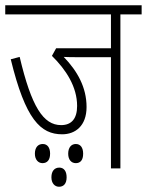

<svg xmlns="http://www.w3.org/2000/svg" viewBox="-20 -642 560 732"><path d="M439 -587H520V-622H0V-587H403V-458H194L178 -429C232 -376 274 -311 274 -238C274 -190 253 -165 213 -165C145 -165 100 -235 55 -425L21 -416C77 -186 135 -130 217 -130C267 -130 310 -162 310 -234C310 -309 275 -371 223 -425C238 -424 257 -424 275 -424H403V0H439ZM240 -56C240 -33 252 -20 269 -20C286 -20 297 -31 297 -56C297 -79 287 -93 269 -93C252 -93 240 -80 240 -56ZM113 -56C113 -33 126 -20 142 -20C159 -20 171 -31 171 -56C171 -79 161 -93 143 -93C125 -93 113 -80 113 -56ZM176 34C176 57 189 70 205 70C222 70 234 59 234 34C234 11 224 -3 206 -3C188 -3 176 10 176 34Z"/></svg>

Font: Noto Sans ExtraCondensed ExtraLight
Style: Regular
Weight: 200
Width: 2
Designer: Monotype Design Team
Foundry: Monotype Imaging Inc.
Version: Version 2.013